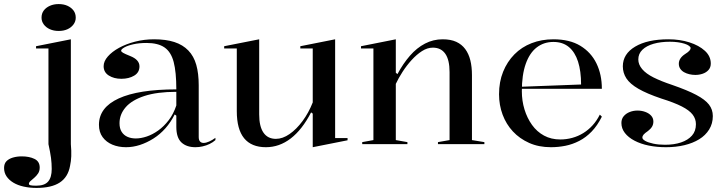

<svg xmlns="http://www.w3.org/2000/svg" viewBox="-112 -708 3565 943"><path d="M176 -556Q152 -556 133 -564.5Q114 -573 103 -588Q92 -603 92 -621Q92 -642 103 -656.5Q114 -671 133 -679.5Q152 -688 176 -688Q201 -688 219.5 -679.5Q238 -671 249 -656.5Q260 -642 260 -621Q260 -603 249 -588Q238 -573 219.5 -564.5Q201 -556 176 -556ZM67 215Q34 215 4.5 208.5Q-25 202 -46.5 189Q-68 176 -80 158Q-92 140 -92 117Q-92 96 -80.5 84Q-69 72 -49 66Q-29 60 -5 60Q32 60 57.5 72.5Q83 85 83 115Q83 132 75 144Q67 156 56.5 165Q46 174 38 181Q30 188 30 195Q30 200 38 202Q46 204 66 204Q107 204 124.5 183.5Q142 163 142 122Q142 94 138.5 67.5Q135 41 126 0V-470H65V-481L236 -515V0Q239 34 238 59Q237 84 232 107Q222 162 181.5 188.5Q141 215 67 215Z M645 -515Q703 -515 744.5 -501.5Q786 -488 813 -460Q840 -432 852 -389.5Q864 -347 864 -289V-35Q864 -20 870.5 -13Q877 -6 888 -6Q900 -6 915.5 -13Q931 -20 946 -31V-20Q934 -9 917.5 -1Q901 7 883 11Q865 15 848 15Q804 15 779 -8.5Q754 -32 754 -85Q754 -105 754 -114.5Q754 -124 754 -129Q754 -134 754 -140L746 -146Q727 -108 700.5 -78Q674 -48 641.5 -27.5Q609 -7 575 4Q541 15 507 15Q470 15 440 2.5Q410 -10 392 -34.5Q374 -59 374 -95Q374 -180 471 -224.5Q568 -269 754 -269Q754 -354 741 -403.5Q728 -453 696 -475Q664 -497 608 -497Q571 -497 542.5 -490.5Q514 -484 498.5 -475Q483 -466 483 -459Q483 -454 492.5 -448.5Q502 -443 527 -433Q573 -415 573 -382Q573 -352 547 -336.5Q521 -321 484 -321Q448 -321 422.5 -337Q397 -353 397 -383Q397 -407 417.5 -430.5Q438 -454 472.5 -473Q507 -492 551.5 -503.5Q596 -515 645 -515ZM754 -257Q659 -257 597 -236.5Q535 -216 505 -181Q475 -146 475 -103Q475 -77 485.5 -60.5Q496 -44 514 -36Q532 -28 555 -28Q580 -28 608.5 -37.5Q637 -47 665 -67Q693 -87 716.5 -117.5Q740 -148 754 -190Z M1194 15Q1123 15 1087 -29Q1051 -73 1051 -162V-470H989V-481L1161 -515V-146Q1161 -87 1182 -56.5Q1203 -26 1243 -26Q1276 -26 1310 -49.5Q1344 -73 1374 -113.5Q1404 -154 1424 -205V-470H1363V-481L1534 -515V-30H1595V-19L1424 15V-150L1416 -156Q1372 -71 1316 -28Q1260 15 1194 15Z M2267 -10V0H2039V-10L2096 -20V-354Q2096 -414 2075 -444Q2054 -474 2014 -474Q1987 -474 1960.5 -457Q1934 -440 1909.5 -413Q1885 -386 1865 -355Q1845 -324 1832 -296V-20L1889 -10V0H1667V-10L1722 -20V-470H1661V-481L1832 -515V-351L1840 -344Q1868 -396 1901.5 -434.5Q1935 -473 1975.5 -494Q2016 -515 2062 -515Q2102 -515 2129 -502.5Q2156 -490 2173 -467Q2190 -444 2198 -412Q2206 -380 2206 -339V-20Z M2606 -515Q2686 -515 2738.5 -483Q2791 -451 2817.5 -396.5Q2844 -342 2844 -272H2449V-282L2742 -293Q2742 -359 2727 -405.5Q2712 -452 2682 -477Q2652 -502 2606 -502Q2559 -502 2524 -475Q2489 -448 2470 -394Q2451 -340 2451 -260Q2451 -213 2464 -170.5Q2477 -128 2501 -94.5Q2525 -61 2560 -42Q2595 -23 2640 -23Q2670 -23 2699 -31Q2728 -39 2753 -54.5Q2778 -70 2798.5 -92.5Q2819 -115 2834 -145L2844 -135Q2822 -91 2794 -62Q2766 -33 2733 -16Q2700 1 2665 8Q2630 15 2594 15Q2534 15 2487 -6Q2440 -27 2407 -62.5Q2374 -98 2356.5 -145Q2339 -192 2339 -245Q2339 -306 2359 -355.5Q2379 -405 2414.5 -441Q2450 -477 2499 -496Q2548 -515 2606 -515Z M3159 15Q3114 15 3074.5 7Q3035 -1 3004.5 -17Q2974 -33 2957 -55Q2940 -77 2940 -104Q2940 -124 2951.5 -137.5Q2963 -151 2981 -158Q2999 -165 3019 -165Q3039 -165 3057 -158.5Q3075 -152 3086 -140Q3097 -128 3097 -111Q3097 -97 3090.5 -86Q3084 -75 3071 -65Q3055 -54 3049 -47Q3043 -40 3043 -32Q3043 -24 3057 -16Q3071 -8 3096.5 -2.5Q3122 3 3154 3Q3199 3 3233 -8.5Q3267 -20 3286.5 -42Q3306 -64 3306 -98Q3306 -124 3290 -145Q3274 -166 3237 -185Q3200 -204 3136 -224Q3065 -248 3023.5 -272Q2982 -296 2964.5 -323Q2947 -350 2947 -382Q2947 -443 3007.5 -479Q3068 -515 3171 -515Q3227 -515 3274 -500Q3321 -485 3350 -458.5Q3379 -432 3379 -396Q3379 -377 3368 -364.5Q3357 -352 3339.5 -346Q3322 -340 3303 -340Q3288 -340 3273.5 -343.5Q3259 -347 3247.5 -353.5Q3236 -360 3229 -370.5Q3222 -381 3222 -395Q3222 -422 3252 -442Q3268 -452 3274 -459Q3280 -466 3280 -472Q3280 -477 3272 -483Q3264 -489 3249.5 -493.5Q3235 -498 3217 -500.5Q3199 -503 3178 -503Q3133 -503 3098 -493Q3063 -483 3043 -463.5Q3023 -444 3023 -416Q3023 -391 3042 -368.5Q3061 -346 3098 -327.5Q3135 -309 3189 -291Q3264 -265 3307.5 -242Q3351 -219 3370 -194.5Q3389 -170 3389 -138Q3389 -101 3371 -72Q3353 -43 3322 -24Q3291 -5 3249.5 5Q3208 15 3159 15Z"/></svg>

Font: Kalnia
Style: Regular
Weight: 400
Designer: Frida Medrano
Foundry: Frida Medrano
Version: Version 1.105